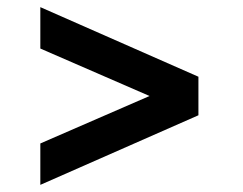

<svg xmlns="http://www.w3.org/2000/svg" viewBox="-20 -540 682 538"><path d="M93 -22 536 -217V-325L93 -520V-404L399 -271L93 -138Z"/></svg>

Font: Custom Plus Jakarta Sans SemiBold
Style: Regular
Weight: 600
Designer: Gumpita Rahayu & FullSphere
Foundry: Tokotype & FullSphere
Version: Version 1.001;hotconv 1.0.117;makeotfexe 2.5.65602